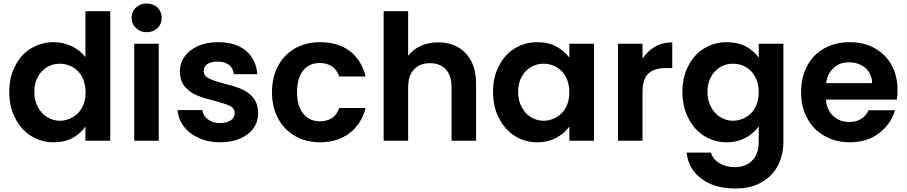

<svg xmlns="http://www.w3.org/2000/svg" viewBox="-20 -804 5181 1097"><path d="M33 -279C33 -279 33 -279 33 -279C33 -222 44 -172 67 -129C89 -85 119 -51 158 -27C197 -3 239 9 286 9C286 9 286 9 286 9C327 9 364 1 395 -16C426 -33 451 -55 468 -82C468 -82 468 0 468 0C468 0 610 0 610 0C610 0 610 -740 610 -740C610 -740 468 -740 468 -740C468 -740 468 -477 468 -477C468 -477 468 -477 468 -477C449 -503 423 -524 390 -540C357 -555 323 -563 287 -563C287 -563 287 -563 287 -563C240 -563 197 -551 158 -528C119 -505 89 -471 67 -428C44 -385 33 -335 33 -279ZM469 -277C469 -277 469 -277 469 -277C469 -243 462 -214 449 -190C436 -165 418 -147 395 -134C372 -121 348 -114 322 -114C322 -114 322 -114 322 -114C297 -114 273 -121 251 -134C228 -147 210 -167 197 -192C183 -217 176 -246 176 -279C176 -279 176 -279 176 -279C176 -312 183 -341 197 -366C210 -390 228 -408 250 -421C272 -434 296 -440 322 -440C322 -440 322 -440 322 -440C348 -440 372 -434 395 -421C418 -408 436 -389 449 -365C462 -340 469 -311 469 -277Z M818 -620C818 -620 818 -620 818 -620C843 -620 863 -628 880 -644C896 -659 904 -679 904 -702C904 -702 904 -702 904 -702C904 -725 896 -745 880 -761C863 -776 843 -784 818 -784C818 -784 818 -784 818 -784C793 -784 773 -776 757 -761C740 -745 732 -725 732 -702C732 -702 732 -702 732 -702C732 -679 740 -659 757 -644C773 -628 793 -620 818 -620ZM747 -554C747 -554 747 0 747 0C747 0 887 0 887 0C887 0 887 -554 887 -554C887 -554 747 -554 747 -554Z M1237 9C1237 9 1237 9 1237 9C1281 9 1320 2 1353 -13C1386 -27 1411 -47 1429 -72C1446 -97 1455 -126 1455 -158C1455 -158 1455 -158 1455 -158C1454 -195 1445 -224 1426 -247C1407 -269 1384 -285 1358 -296C1332 -307 1299 -317 1259 -327C1259 -327 1259 -327 1259 -327C1220 -337 1191 -347 1172 -357C1153 -366 1144 -380 1144 -399C1144 -399 1144 -399 1144 -399C1144 -416 1151 -429 1165 -438C1178 -447 1198 -452 1223 -452C1223 -452 1223 -452 1223 -452C1250 -452 1272 -446 1289 -433C1305 -420 1314 -402 1316 -380C1316 -380 1450 -380 1450 -380C1450 -380 1450 -380 1450 -380C1446 -436 1424 -481 1385 -514C1346 -547 1293 -563 1227 -563C1227 -563 1227 -563 1227 -563C1182 -563 1144 -556 1111 -541C1078 -526 1052 -506 1035 -481C1017 -456 1008 -428 1008 -397C1008 -397 1008 -397 1008 -397C1008 -360 1018 -330 1037 -308C1056 -286 1078 -270 1105 -259C1131 -248 1165 -238 1206 -228C1206 -228 1206 -228 1206 -228C1246 -217 1275 -208 1294 -199C1312 -190 1321 -176 1321 -158C1321 -158 1321 -158 1321 -158C1321 -141 1314 -128 1299 -117C1284 -106 1263 -101 1236 -101C1236 -101 1236 -101 1236 -101C1209 -101 1186 -108 1168 -122C1149 -136 1139 -154 1136 -175C1136 -175 995 -175 995 -175C995 -175 995 -175 995 -175C997 -141 1009 -110 1030 -82C1051 -54 1079 -32 1115 -16C1151 1 1192 9 1237 9Z M1534 -277C1534 -277 1534 -277 1534 -277C1534 -220 1546 -170 1569 -127C1592 -84 1625 -50 1666 -27C1707 -3 1755 9 1808 9C1808 9 1808 9 1808 9C1876 9 1933 -9 1978 -44C2023 -79 2054 -127 2069 -187C2069 -187 1918 -187 1918 -187C1918 -187 1918 -187 1918 -187C1901 -136 1864 -111 1807 -111C1807 -111 1807 -111 1807 -111C1767 -111 1735 -126 1712 -155C1689 -184 1677 -224 1677 -277C1677 -277 1677 -277 1677 -277C1677 -330 1689 -372 1712 -401C1735 -430 1767 -444 1807 -444C1807 -444 1807 -444 1807 -444C1835 -444 1859 -437 1878 -424C1897 -410 1910 -391 1918 -367C1918 -367 2069 -367 2069 -367C2069 -367 2069 -367 2069 -367C2054 -429 2024 -477 1979 -512C1934 -546 1877 -563 1808 -563C1808 -563 1808 -563 1808 -563C1755 -563 1707 -551 1666 -528C1625 -504 1592 -471 1569 -428C1546 -385 1534 -334 1534 -277Z M2484 -562C2484 -562 2484 -562 2484 -562C2447 -562 2414 -555 2384 -542C2354 -528 2330 -509 2312 -485C2312 -485 2312 -740 2312 -740C2312 -740 2172 -740 2172 -740C2172 -740 2172 0 2172 0C2172 0 2312 0 2312 0C2312 0 2312 -306 2312 -306C2312 -306 2312 -306 2312 -306C2312 -350 2323 -384 2346 -408C2368 -431 2398 -443 2437 -443C2437 -443 2437 -443 2437 -443C2475 -443 2505 -431 2527 -408C2549 -384 2560 -350 2560 -306C2560 -306 2560 0 2560 0C2560 0 2700 0 2700 0C2700 0 2700 -325 2700 -325C2700 -325 2700 -325 2700 -325C2700 -375 2691 -418 2673 -454C2654 -489 2629 -516 2596 -535C2563 -553 2526 -562 2484 -562Z M2797 -279C2797 -279 2797 -279 2797 -279C2797 -222 2808 -172 2831 -129C2853 -85 2883 -51 2922 -27C2960 -3 3002 9 3049 9C3049 9 3049 9 3049 9C3090 9 3127 0 3159 -17C3190 -34 3215 -55 3233 -81C3233 -81 3233 0 3233 0C3233 0 3374 0 3374 0C3374 0 3374 -554 3374 -554C3374 -554 3233 -554 3233 -554C3233 -554 3233 -475 3233 -475C3233 -475 3233 -475 3233 -475C3214 -500 3190 -521 3159 -538C3128 -555 3091 -563 3050 -563C3050 -563 3050 -563 3050 -563C3003 -563 2960 -551 2922 -528C2883 -505 2853 -471 2831 -428C2808 -385 2797 -335 2797 -279ZM3233 -277C3233 -277 3233 -277 3233 -277C3233 -243 3226 -214 3213 -190C3200 -165 3182 -147 3159 -134C3136 -121 3112 -114 3086 -114C3086 -114 3086 -114 3086 -114C3061 -114 3037 -121 3015 -134C2992 -147 2974 -167 2961 -192C2947 -217 2940 -246 2940 -279C2940 -279 2940 -279 2940 -279C2940 -312 2947 -341 2961 -366C2974 -390 2992 -408 3014 -421C3036 -434 3060 -440 3086 -440C3086 -440 3086 -440 3086 -440C3112 -440 3136 -434 3159 -421C3182 -408 3200 -389 3213 -365C3226 -340 3233 -311 3233 -277Z M3651 -468C3651 -468 3651 -554 3651 -554C3651 -554 3511 -554 3511 -554C3511 -554 3511 0 3511 0C3511 0 3651 0 3651 0C3651 0 3651 -276 3651 -276C3651 -276 3651 -276 3651 -276C3651 -327 3662 -363 3685 -384C3707 -405 3740 -415 3784 -415C3784 -415 3821 -415 3821 -415C3821 -415 3821 -562 3821 -562C3821 -562 3821 -562 3821 -562C3784 -562 3751 -554 3722 -537C3693 -520 3669 -497 3651 -468Z M4132 -563C4132 -563 4132 -563 4132 -563C4085 -563 4042 -551 4004 -528C3965 -505 3935 -471 3913 -428C3890 -385 3879 -335 3879 -279C3879 -279 3879 -279 3879 -279C3879 -222 3890 -172 3913 -129C3935 -85 3965 -51 4004 -27C4043 -3 4085 9 4132 9C4132 9 4132 9 4132 9C4173 9 4209 0 4241 -17C4272 -34 4297 -56 4315 -82C4315 -82 4315 4 4315 4C4315 4 4315 4 4315 4C4315 53 4302 90 4277 114C4252 139 4219 151 4178 151C4178 151 4178 151 4178 151C4143 151 4114 143 4090 128C4065 113 4049 93 4042 68C4042 68 3903 68 3903 68C3903 68 3903 68 3903 68C3910 131 3938 181 3989 218C4039 255 4103 273 4182 273C4182 273 4182 273 4182 273C4241 273 4291 261 4332 237C4373 214 4404 182 4425 141C4446 101 4456 55 4456 4C4456 4 4456 -554 4456 -554C4456 -554 4315 -554 4315 -554C4315 -554 4315 -475 4315 -475C4315 -475 4315 -475 4315 -475C4297 -501 4272 -522 4241 -539C4210 -555 4173 -563 4132 -563ZM4315 -277C4315 -277 4315 -277 4315 -277C4315 -243 4308 -214 4295 -190C4282 -165 4264 -147 4241 -134C4218 -121 4194 -114 4168 -114C4168 -114 4168 -114 4168 -114C4143 -114 4119 -121 4097 -134C4074 -147 4056 -167 4043 -192C4029 -217 4022 -246 4022 -279C4022 -279 4022 -279 4022 -279C4022 -312 4029 -341 4043 -366C4056 -390 4074 -408 4096 -421C4118 -434 4142 -440 4168 -440C4168 -440 4168 -440 4168 -440C4194 -440 4218 -434 4241 -421C4264 -408 4282 -389 4295 -365C4308 -340 4315 -311 4315 -277Z M5108 -289C5108 -289 5108 -289 5108 -289C5108 -343 5097 -391 5074 -433C5051 -474 5018 -506 4977 -529C4935 -552 4888 -563 4835 -563C4835 -563 4835 -563 4835 -563C4780 -563 4732 -551 4690 -528C4648 -505 4615 -471 4592 -428C4569 -385 4557 -334 4557 -277C4557 -277 4557 -277 4557 -277C4557 -220 4569 -170 4593 -127C4616 -84 4649 -50 4692 -27C4734 -3 4782 9 4835 9C4835 9 4835 9 4835 9C4901 9 4957 -8 5002 -43C5047 -77 5078 -121 5094 -174C5094 -174 4943 -174 4943 -174C4943 -174 4943 -174 4943 -174C4921 -129 4884 -107 4832 -107C4832 -107 4832 -107 4832 -107C4796 -107 4766 -118 4741 -141C4716 -164 4702 -195 4699 -235C4699 -235 5104 -235 5104 -235C5104 -235 5104 -235 5104 -235C5107 -251 5108 -269 5108 -289ZM4700 -329C4700 -329 4700 -329 4700 -329C4705 -366 4720 -396 4744 -417C4767 -438 4796 -448 4831 -448C4831 -448 4831 -448 4831 -448C4868 -448 4899 -437 4924 -416C4949 -394 4962 -365 4963 -329C4963 -329 4700 -329 4700 -329Z"/></svg>

Font: Girnar Poppins
Style: SemiBold
Weight: 500
Designer: Ninad Kale (Devanagari), Jonny Pinhorn (Latin)
Foundry: Indian Type Foundry
Version: ""